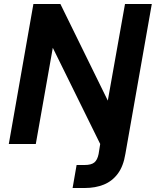

<svg xmlns="http://www.w3.org/2000/svg" viewBox="-20 -720 779 960"><path d="M24 0 147 -700H282L519 -217L605 -700H739L607 49Q597 111 569 148.5Q541 186 499 203Q457 220 404 220H343L363 105H403Q436 105 451.5 92.5Q467 80 473 50L481 0L244 -481L159 0Z"/></svg>

Font: DM Sans 20pt
Style: Bold Italic
Weight: 700
Italic angle: -10°
Version: Version 4.004;gftools[0.9.30]